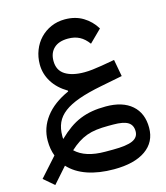

<svg xmlns="http://www.w3.org/2000/svg" viewBox="-177 -722 976 1127"><g transform="rotate(-15 311.0 -158.5)"><path d="M-45 250 58 135Q50 114 46 91Q42 68 42 42Q42 -36 90.5 -100.5Q139 -165 233 -207V-212Q174 -247 143.5 -296.5Q113 -346 113 -403Q113 -448 128.5 -488Q144 -528 172 -557.5Q200 -587 238.5 -604Q277 -621 323 -621Q386 -621 433 -592.5Q480 -564 509 -516L435 -443Q411 -476 381.5 -491.5Q352 -507 312 -507Q256 -507 226 -479Q196 -451 196 -402Q196 -345 238.5 -318Q281 -291 355 -291Q378 -291 404.5 -294Q431 -297 461 -302L541 -316L560 -213L428 -187Q346 -171 289.5 -151Q233 -131 198 -104.5Q163 -78 147.5 -43.5Q132 -9 132 36Q132 41 132 45.5Q132 50 133 55Q167 22 199.5 -1Q232 -24 266.5 -38Q301 -52 339 -58.5Q377 -65 423 -65Q525 -65 581 -16Q637 33 637 121Q637 208 568.5 256Q500 304 376 304Q284 304 214.5 280Q145 256 102 209L18 304ZM408 49Q368 49 336 53Q304 57 276.5 67Q249 77 223.5 93.5Q198 110 172 134Q231 191 352 191H399Q482 191 518.5 174.5Q555 158 555 121Q555 83 527.5 66Q500 49 438 49Z"/></g></svg>

Font: IBM Plex Sans Arabic Medm
Style: Regular
Weight: 500
Designer: Mike Abbink, Paul van der Laan, Pieter van Rosmalen, Wael Morcos, Khajak Apelian
Foundry: Bold Monday
Version: Version 1.005